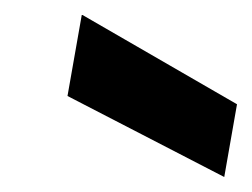

<svg xmlns="http://www.w3.org/2000/svg" viewBox="-20 -772 336 256"><path d="M279 -536 70 -644 89 -752H90L296 -633Z"/></svg>

Font: DM Sans 28pt
Style: Bold Italic
Weight: 700
Italic angle: -10°
Version: Version 4.004;gftools[0.9.30]